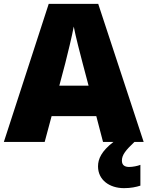

<svg xmlns="http://www.w3.org/2000/svg" viewBox="-20 -737 766 997"><path d="M515 0H569C507 48 489 88 489 127C489 197 548 240 624 240C660 240 687 234 709 227V119C695 125 668 130 651 130C628 130 613 121 613 97C613 67 633 43 678 0H726L490 -717H233L0 0H212L248 -134H480ZM409 -409 440 -292H288L319 -409C331 -456 354 -550 363 -599C372 -550 399 -447 409 -409Z"/></svg>

Font: Noto Sans Tamil Black
Style: Regular
Weight: 900
Designer: Jelle Bosma - Monotype Design Team
Foundry: Monotype Imaging Inc.
Version: Version 2.004